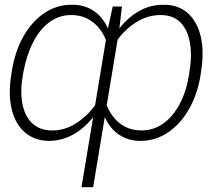

<svg xmlns="http://www.w3.org/2000/svg" viewBox="-20 -573 881 796"><path d="M317.9 203.1 425.8 -447.8 447.3 -545.9H485.4L474.1 -447.8L366.2 203.1ZM26.4 -261.2 28.3 -273.4Q41.5 -359.9 77.4 -422.6Q113.3 -485.4 164.8 -519.5Q216.3 -553.7 277.3 -553.2Q323.2 -553.7 357.9 -534.4Q392.6 -515.1 415 -478.8Q437.5 -442.4 445.3 -391.6L405.8 -150.9Q380.9 -100.6 346.4 -64.5Q312 -28.3 271 -8.8Q230 10.7 184.6 11.2Q124 10.7 84 -23.4Q43.9 -57.6 28.8 -118.9Q13.7 -180.2 26.4 -261.2ZM76.7 -272.9 74.7 -261.7Q63 -194.3 73 -142.3Q83 -90.3 114.3 -61.3Q145.5 -32.2 196.3 -32.2Q251.5 -31.7 301.3 -65.7Q351.1 -99.6 385.3 -152.8L424.8 -390.1Q415 -425.3 393.8 -452.6Q372.6 -480 342.8 -495.4Q313 -510.7 275.9 -510.7Q224.6 -510.7 184.3 -480.7Q144 -450.7 116.9 -397.2Q89.8 -343.8 76.7 -272.9ZM813 -272.9 811.5 -261.2Q798.3 -180.7 762.7 -119.1Q727.1 -57.6 675.8 -23.4Q624.5 10.7 563 11.2Q528.8 11.2 501 0Q473.1 -11.2 451.9 -32.2Q430.7 -53.2 416.3 -83.3Q401.9 -113.3 395.5 -150.9L435.1 -391.6Q460.4 -441.9 494.6 -478.3Q528.8 -514.6 570.3 -534.2Q611.8 -553.7 657.7 -553.2Q718.8 -553.7 758.1 -519Q797.4 -484.4 812.3 -421.4Q827.1 -358.4 813 -272.9ZM763.2 -261.2 765.1 -272.9Q776.9 -344.2 767.1 -397.7Q757.3 -451.2 727.1 -481Q696.8 -510.7 645.5 -510.7Q589.4 -510.7 538.6 -476.8Q487.8 -442.9 455.6 -390.1L416.5 -152.8Q427.7 -117.7 448.5 -90.1Q469.2 -62.5 499 -47.4Q528.8 -32.2 565.9 -32.2Q617.2 -32.2 657.5 -61.3Q697.8 -90.3 725.1 -142.1Q752.4 -193.8 763.2 -261.2Z"/></svg>

Font: Inter 24pt ExtraLight
Style: Italic
Weight: 250
Italic angle: -9.3988°
Version: Version 4.001;git-66647c0bb